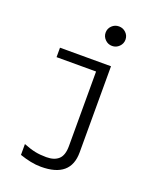

<svg xmlns="http://www.w3.org/2000/svg" viewBox="-169 -828 939 1146"><g transform="rotate(20 300.0 -254.5)"><path d="M385 -604Q359 -604 340.5 -622.5Q322 -641 322 -666Q322 -692 340.5 -710Q359 -728 385 -728Q411 -728 429.5 -710Q448 -692 448 -666Q448 -641 429.5 -622.5Q411 -604 385 -604ZM233 219Q200 219 166 212Q132 205 97 193V124Q140 141 172 147.5Q204 154 243 154Q294 154 321 129Q348 104 348 46V-428H97V-488H421V59Q421 219 233 219Z"/></g></svg>

Font: Red Hat Mono
Style: Regular
Weight: 300
Monospace: yes
Designer: Pentagram, MCKL
Foundry: Pentagram, MCKL
Version: Version 1.023